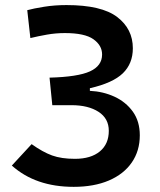

<svg xmlns="http://www.w3.org/2000/svg" viewBox="-20 -723 626 753"><path d="M269 9.8Q119.6 9.8 26.4 -73.7L104 -157.7Q147.9 -126.5 184.3 -113.3Q220.7 -100.1 273.9 -100.1Q336.4 -100.1 371.6 -129.2Q406.7 -158.2 406.7 -210Q406.7 -258.3 366.5 -284.4Q326.2 -310.5 260.7 -310.5H185.1L174.3 -418.5Q285.2 -421.4 332.8 -443.1Q380.4 -464.8 380.4 -509.3Q380.4 -544.9 346.4 -569.1Q312.5 -593.3 234.4 -593.3Q198.7 -593.3 164.1 -587.2Q129.4 -581.1 99.1 -573.7L86.9 -683.1Q111.8 -689.9 153.1 -696.5Q194.3 -703.1 240.7 -703.1Q378.4 -703.1 439.7 -656.2Q501 -609.4 501 -533.7Q501 -473.6 461.7 -435.5Q422.4 -397.5 332.5 -377V-366.7Q384.3 -364.3 429 -343.8Q473.6 -323.2 501 -285.2Q528.3 -247.1 528.3 -192.4Q528.3 -131.3 496.8 -85.7Q465.3 -40 407 -15.1Q348.6 9.8 269 9.8Z"/></svg>

Font: Caskaydia Cove SemiBold
Style: Regular
Weight: 600
Monospace: yes
Designer: Aaron Bell
Foundry: Saja Typeworks
Version: Version 4.300; ttfautohint (v1.8.3)